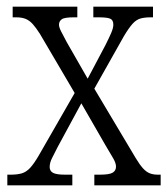

<svg xmlns="http://www.w3.org/2000/svg" viewBox="-20 -556 504 576"><path d="M2 0V-32H12Q32 -32 45.5 -36Q59 -40 70.5 -52.5Q82 -65 96 -89L204 -277L100 -454Q88 -473 78 -484Q68 -495 56.5 -499.5Q45 -504 29 -504H18V-536H212V-504H201Q173 -504 165 -498Q157 -492 157 -482Q157 -474 163.5 -461.5Q170 -449 180 -430L243 -320L297 -422Q307 -442 313.5 -457Q320 -472 320 -482Q320 -496 310.5 -500Q301 -504 277 -504H260V-536H439V-504H432Q414 -504 401.5 -500.5Q389 -497 378 -485Q367 -473 352 -448L263 -290L387 -82Q399 -62 409 -51Q419 -40 429.5 -36Q440 -32 453 -32H462V0H263V-32H280Q308 -32 318 -38Q328 -44 328 -56Q328 -66 320.5 -79.5Q313 -93 296 -121L224 -246L153 -115Q144 -97 136.5 -82.5Q129 -68 129 -55Q129 -43 139 -37.5Q149 -32 175 -32H197V0Z"/></svg>

Font: Noto Serif Ethiopic Condensed Light
Style: Regular
Weight: 300
Width: 3
Designer: Monotype Design Team
Foundry: Monotype Imaging Inc.
Version: Version 2.102